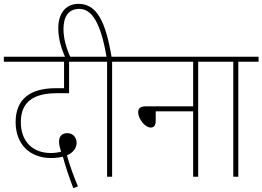

<svg xmlns="http://www.w3.org/2000/svg" viewBox="-20 -916 1360 995"><path d="M360 59 384 50C361 -4 342 -57 327 -111C359 -124 377 -150 377 -175C377 -203 359 -226 329 -226C301 -226 286 -209 286 -183C286 -165 291 -147 297 -130C282 -126 264 -123 244 -123C149 -123 88 -183 88 -283C88 -387 152 -433 275 -433H338V-596H453V-622H0V-596H312V-459H271C135 -459 61 -402 61 -283C61 -170 133 -97 245 -97C269 -97 290 -100 306 -104C320 -51 338 3 360 59Z M561 -596H666V-622H558C527 -806 481 -896 387 -896C317 -896 282 -842 282 -770C282 -714 299 -660 320 -615H347C323 -667 309 -716 309 -766C309 -827 333 -870 391 -870C455 -870 502 -799 532 -622H444V-596H535V0H561Z M652 -622V-596H981V-365H735C706 -365 696 -353 696 -334C696 -301 731 -255 761 -255C777 -255 787 -265 787 -290V-339H981V0H1007V-596H1112V-622Z M1215 -596H1320V-622H1098V-596H1189V0H1215Z"/></svg>

Font: Noto Sans Devanagari SemiCondensed Thin
Style: Regular
Weight: 100
Width: 4
Designer: Jelle Bosma - Monotype Design Team
Foundry: Monotype Imaging Inc.
Version: Version 2.004